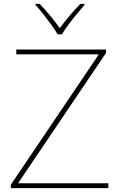

<svg xmlns="http://www.w3.org/2000/svg" viewBox="-20 -969 618 989"><path d="M538 0H36V-18L489 -689H64V-714H526V-696L73 -25H538ZM277 -792Q265 -813 245 -840.5Q225 -868 203.5 -895.5Q182 -923 163 -943V-949H184Q212 -921 239.5 -887Q267 -853 288 -824Q309 -853 337.5 -887Q366 -921 394 -949H415V-943Q397 -923 374.5 -895.5Q352 -868 331.5 -840.5Q311 -813 299 -792Z"/></svg>

Font: Noto Sans Thaana Thin
Style: Regular
Weight: 100
Designer: David Williams
Foundry: Google Inc.
Version: Version 3.001; ttfautohint (v1.8.4.7-5d5b)